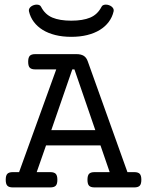

<svg xmlns="http://www.w3.org/2000/svg" viewBox="-20 -815 640 835"><path d="M198.7 -66.4Q215.3 -66.4 222.4 -59.1Q229.5 -51.8 229.5 -33.2Q229.5 -14.6 222.4 -7.3Q215.3 0 198.7 0H35.6Q19 0 12 -7.3Q4.9 -14.6 4.9 -33.2Q4.9 -51.8 12 -59.1Q19 -66.4 35.6 -66.4H63L224.6 -513.2H133.3Q116.7 -513.2 109.6 -520.5Q102.5 -527.8 102.5 -546.4Q102.5 -564.9 109.6 -572.3Q116.7 -579.6 133.3 -579.6H312.5Q332 -579.6 344 -572.3Q356 -564.9 361.8 -547.9L534.2 -66.4H564Q580.6 -66.4 587.6 -59.1Q594.7 -51.8 594.7 -33.2Q594.7 -14.6 587.6 -7.3Q580.6 0 564 0H391.1Q374.5 0 367.4 -7.3Q360.4 -14.6 360.4 -33.2Q360.4 -51.8 367.4 -59.1Q374.5 -66.4 391.1 -66.4H457L417 -182.6H180.2L139.6 -66.4ZM203.1 -249H394.5L303.7 -513.2H294.4ZM290 -725.1Q340.3 -725.1 372.3 -738.5Q404.3 -752 421.4 -785.2Q423.8 -790.5 429 -792.7Q434.1 -794.9 440.4 -794.9Q446.8 -794.9 453.4 -792.7Q460 -790.5 465.1 -786.6Q470.2 -782.7 472.9 -777.3Q475.6 -772 474.1 -765.6Q468.3 -740.2 452.9 -719.7Q437.5 -699.2 414.1 -684.8Q390.6 -670.4 359.4 -662.6Q328.1 -654.8 290 -654.8Q252 -654.8 220.7 -662.6Q189.5 -670.4 166 -684.8Q142.6 -699.2 127.2 -719.7Q111.8 -740.2 106 -765.6Q104.5 -772 107.2 -777.3Q109.9 -782.7 115 -786.6Q120.1 -790.5 126.7 -792.7Q133.3 -794.9 139.6 -794.9Q146 -794.9 151.1 -792.7Q156.2 -790.5 158.7 -785.2Q175.8 -752 207.8 -738.5Q239.7 -725.1 290 -725.1Z"/></svg>

Font: Courier Prime
Style: Regular
Weight: 400
Designer: Alan Dague-Greene
Foundry: Quote-Unquote Apps
Version: Version 1.203